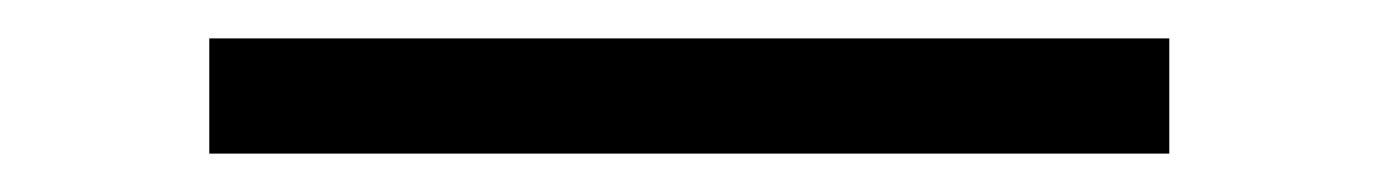

<svg xmlns="http://www.w3.org/2000/svg" viewBox="-20 -20 717 100"><path d="M89 0V60H589V0Z"/></svg>

Font: Oakes
Style: Regular
Weight: 400
Designer: Samuel Oakes
Foundry: Samuel Oakes
Version: Version 1.003;PS 001.003;hotconv 1.0.88;makeotf.lib2.5.64775